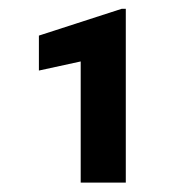

<svg xmlns="http://www.w3.org/2000/svg" viewBox="-20 -729 413 424"><path d="M257.8 -325.7H158.2V-593.3L65.9 -573.2V-650.4L248.5 -709.5H257.8Z"/></svg>

Font: SteelSelectRoboto
Style: Roboto-Bold
Weight: 700
Designer: Google
Version: Version 2.137; 2017